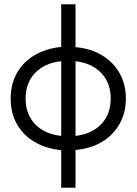

<svg xmlns="http://www.w3.org/2000/svg" viewBox="-20 -730 640 900"><path d="M267 150V-26Q196 -33 142.5 -64.5Q89 -96 59.5 -148Q30 -200 30 -268Q30 -336 59.5 -388Q89 -440 142.5 -471.5Q196 -503 267 -510V-710H334V-509Q405 -503 458 -471Q511 -439 540.5 -387Q570 -335 570 -268Q570 -201 540.5 -149Q511 -97 458 -65Q405 -33 334 -27V150ZM100 -268Q100 -194 145 -147.5Q190 -101 267 -93V-443Q190 -435 145 -388.5Q100 -342 100 -268ZM499 -268Q499 -341 455 -387.5Q411 -434 334 -443V-93Q411 -102 455 -148.5Q499 -195 499 -268Z"/></svg>

Font: Geist Mono Light
Style: Regular
Weight: 300
Monospace: yes
Designer: Basement.studio, Andrés Briganti, Mateo Zaragoza
Foundry: Basement.studio, Vercel, Andrés Briganti, Guido Ferreyra, Mateo Zaragoza
Version: Version 1.500; ttfautohint (v1.8.4.7-5d5b)